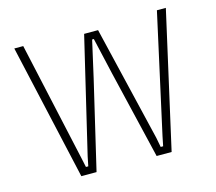

<svg xmlns="http://www.w3.org/2000/svg" viewBox="-94 -756 983 872"><g transform="rotate(-15 398.0 -319.5)"><path d="M185.5 0 41.5 -639H83.5L207 -79.5L216.5 -35H227.5L236.5 -79.5L365 -621H430.5L559.5 -79.5L568 -35H579.5L588.5 -79.5L712 -639H754L610 0H539.5L441 -414.5L401.5 -587H393.5L354.5 -414.5L257 0Z"/></g></svg>

Font: Anek Tamil ExtraLight
Style: Regular
Weight: 250
Version: Version 1.003